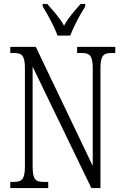

<svg xmlns="http://www.w3.org/2000/svg" viewBox="-20 -951 626 971"><path d="M271 -771H335C352 -816 386 -880 411 -918V-931H388C356 -895 327 -864 304 -821C280 -864 250 -895 219 -931H196V-918C220 -880 255 -816 271 -771ZM32 0H224V-31H203C160 -31 145 -41 145 -111V-614L442 0H488V-603C488 -672 504 -683 546 -683H563V-714H370V-683H391C433 -683 449 -672 449 -605V-112L161 -714H32V-683H48C90 -683 106 -673 106 -605V-111C106 -41 90 -31 46 -31H32Z"/></svg>

Font: Noto Serif Tamil ExtraCondensed Light
Style: Italic
Weight: 300
Width: 2
Italic angle: -12°
Designer: Indian Type Foundry, Tom Grace, and the Monotype Design Team
Foundry: Monotype Imaging Inc.
Version: Version 2.003